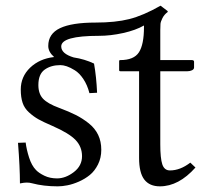

<svg xmlns="http://www.w3.org/2000/svg" viewBox="-20 -640 720 672"><path d="M148.9 -479Q148.9 -522 190.2 -541.5Q231.4 -561 314.5 -561Q383.8 -561 432.4 -573.2Q481 -585.4 542 -620.1L566.9 -601.1V-598.1Q554.7 -588.9 548.6 -576.7Q542.5 -564.5 541.7 -556.6Q541 -548.8 541 -534.7V-429.7H651.4Q659.2 -429.7 659.2 -423.8V-403.8Q659.2 -397.5 651.9 -394Q644.5 -390.6 635.7 -390.6H541V-134.8Q541 -85.9 548.1 -64.7Q555.2 -43.5 574.7 -43.5Q610.8 -43.5 646 -70.8L664.1 -53.7Q605.5 12.2 539.6 12.2Q503.4 12.2 485.1 -11.5Q466.8 -35.2 466.8 -87.4V-390.6H401.9Q397 -390.6 397 -394.5V-425.8Q397 -429.7 400.9 -429.7Q448.7 -429.7 466.3 -457Q483.9 -484.4 483.9 -544.9V-550.8Q455.1 -534.2 411.1 -524.4Q367.2 -514.6 326.2 -514.6Q194.3 -514.6 194.3 -477.5Q194.3 -452.1 237.8 -439Q276.4 -433.1 309.1 -417.5Q317.4 -371.1 319.8 -315.4L293 -314Q285.6 -342.8 271.7 -363.5Q257.8 -384.3 241.9 -394Q226.1 -403.8 213.6 -408Q201.2 -412.1 191.4 -412.1Q158.2 -412.1 136.2 -396.2Q114.3 -380.4 114.3 -342.3Q114.3 -312 130.4 -294.7Q146.5 -277.3 187.5 -262.2Q221.7 -249.5 245.4 -237.5Q269 -225.6 290.8 -208.3Q312.5 -190.9 323.5 -168Q334.5 -145 334.5 -115.7Q334.5 -87.4 323 -64.5Q311.5 -41.5 294.4 -27.6Q277.3 -13.7 256.1 -4.4Q234.9 4.9 216.3 8.5Q197.8 12.2 182.1 12.2Q132.3 12.2 92.3 1.5Q84 -1 73.2 -1Q64.5 -1 49.8 2Q49.8 -53.7 43 -140.1L69.8 -141.1Q72.8 -116.7 81.8 -88.6Q90.8 -60.5 106 -44.9Q116.2 -34.2 135.5 -24.9Q154.8 -15.6 179.7 -15.6Q209.5 -15.6 238.3 -37.6Q267.1 -59.6 267.1 -93.3Q267.1 -126.5 244.4 -150.1Q221.7 -173.8 163.6 -199.2Q131.8 -212.9 114.7 -222.4Q97.7 -231.9 81.5 -246.6Q65.4 -261.2 59.1 -280.3Q52.7 -299.3 52.7 -326.7Q52.7 -371.6 85.4 -403.1Q118.2 -434.6 169.4 -440.4Q148.9 -458.5 148.9 -479Z"/></svg>

Font: Libertinage
Style: b
Weight: 400
Designer: OSP
Foundry: OSP
Version: Version 1.0; 2008; OFL relea